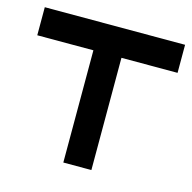

<svg xmlns="http://www.w3.org/2000/svg" viewBox="-81 -681 661 661"><g transform="rotate(15 250.0 -350.0)"><path d="M0 -500V-600H500V-500H300V-100H200V-500Z"/></g></svg>

Font: GalmuriMono9 Regular
Style: Regular
Weight: 400
Designer: Lee Minseo (quiple)
Version: Version 2.399;hotconv 1.1.1;makeotfexe 2.6.0 DEVELOPMENT